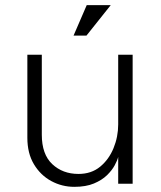

<svg xmlns="http://www.w3.org/2000/svg" viewBox="-20 -712 624 744"><path d="M494 -500V0H438V-104Q435 -91 424.5 -71.5Q414 -52 394.5 -33Q375 -14 344 -1Q313 12 268 12Q220 12 178.5 -10.5Q137 -33 111.5 -75.5Q86 -118 86 -178V-500H142V-190Q142 -114 182.5 -76Q223 -38 284 -38Q334 -38 368 -66Q402 -94 420 -138Q438 -182 438 -230V-500ZM315 -574H265L316 -692H409Z"/></svg>

Font: Inclusive Sans Light
Style: Regular
Weight: 300
Designer: Olivia King
Foundry: Olivia King
Version: Version 2.004